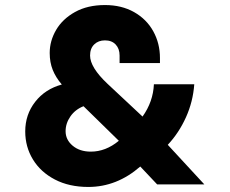

<svg xmlns="http://www.w3.org/2000/svg" viewBox="-20 -731 910 761"><path d="M225 -396Q201 -424 189 -454Q177 -484 177 -521Q177 -569 202.5 -612.5Q228 -656 277.5 -683.5Q327 -711 396 -711Q462 -711 511.5 -683Q561 -655 587.5 -607Q614 -559 614 -501V-481H454V-511Q454 -538 438.5 -554.5Q423 -571 396 -571Q370 -571 353.5 -555Q337 -539 337 -511Q337 -464 406 -399L545 -269Q587 -328 590 -397H750Q745 -328 717 -266Q689 -204 645 -157L790 0H603L536 -71Q443 10 330 10Q254 10 197.5 -19.5Q141 -49 110.5 -99Q80 -149 80 -210Q80 -277 119.5 -327.5Q159 -378 225 -396ZM340 -130Q399 -130 451 -173L311 -310Q278 -297 259 -269.5Q240 -242 240 -211Q240 -177 268 -153.5Q296 -130 340 -130Z"/></svg>

Font: Goli Bold
Style: Regular
Weight: 700
Designer: jaikishan Patel
Foundry: MagicType
Version: Version 1.000